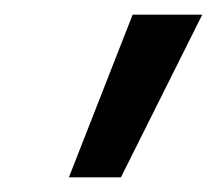

<svg xmlns="http://www.w3.org/2000/svg" viewBox="-20 -680 296 262"><path d="M74 -438 161 -660H256L145 -438Z"/></svg>

Font: Ysabeau Office SemiBold
Style: Italic
Weight: 600
Italic angle: -12°
Designer: Christian Thalmann (Catharsis Fonts)
Version: Version 2.001;gftools[0.9.30]; featfreeze: tnum,lnum,ss02